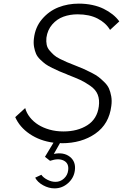

<svg xmlns="http://www.w3.org/2000/svg" viewBox="-20 -780 678 1059"><path d="M321 10Q319 10 315.5 9.5Q312 9 311 9L277 69Q331 58 365 84.5Q399 111 393 159Q388 201 355.5 230Q323 259 281 259Q249 259 218 242Q187 225 174 200L208 184Q219 200 241.5 211.5Q264 223 286 223Q313 223 333 204.5Q353 186 356 159Q361 121 332 106Q303 91 256 107L228 85L275 7Q200 -3 144 -41Q88 -79 64 -134L119 -184Q126 -157 145 -133Q164 -109 191 -92Q218 -75 253.5 -65Q289 -55 330 -55Q408 -55 462 -89.5Q516 -124 525 -193Q530 -230 519 -258Q508 -286 477.5 -307Q447 -328 423 -339Q399 -350 353 -368Q352 -369 349 -370Q321 -381 307 -387Q293 -393 268.5 -405Q244 -417 231 -426.5Q218 -436 202 -451.5Q186 -467 179 -483Q172 -499 168 -520.5Q164 -542 167 -567Q174 -630 212 -674.5Q250 -719 302 -739.5Q354 -760 415 -760Q454 -760 489 -752.5Q524 -745 551.5 -731.5Q579 -718 601 -700.5Q623 -683 638 -662L587 -615Q564 -654 518.5 -677.5Q473 -701 408 -701Q366 -701 330 -688Q294 -675 268 -645Q242 -615 236 -572Q234 -551 237.5 -533.5Q241 -516 253 -502Q265 -488 277 -477Q289 -466 311 -455Q333 -444 348.5 -437.5Q364 -431 392 -420Q393 -419 397 -418Q427 -406 442 -399.5Q457 -393 483.5 -379.5Q510 -366 523.5 -355.5Q537 -345 555 -327.5Q573 -310 581 -292Q589 -274 593.5 -249Q598 -224 594 -196Q582 -96 506 -43Q430 10 321 10Z"/></svg>

Font: Orkney Light
Style: LightItalic
Weight: 300
Designer: Samuel Oakes and Alfredo Marco Pradil
Foundry: Alfredo Marco Pradil
Version: 1.0; ttfautohint (v1.5)